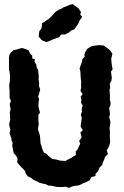

<svg xmlns="http://www.w3.org/2000/svg" viewBox="-20 -901 608 941"><path d="M318 20 301 14 285 16 258 15 248 13 231 9H218L205 2L186 -2L172 -6L155 -15L143 -20L133 -29L116 -37L106 -51L103 -62L94 -73L83 -83L71 -97L64 -105L66 -123L60 -136L47 -151L44 -166L40 -187L42 -201L37 -211L35 -225L27 -247L31 -266L26 -283L25 -294L30 -315L29 -334L28 -349L32 -369L29 -379L28 -393L34 -406L27 -421V-441V-455L26 -470L25 -484L28 -500L29 -518V-530L27 -548L24 -560V-578V-585V-618L26 -632L33 -643L46 -655L57 -657L83 -665H91L103 -661L120 -655L127 -639L138 -628V-615L151 -610L149 -600L158 -584L160 -568L167 -559L168 -546L170 -528L169 -512L172 -495L171 -480L177 -462L172 -443L167 -427L172 -415L169 -399L168 -383L170 -372L176 -348L168 -338V-310L170 -291L168 -282L166 -267L173 -246L176 -234L178 -210L179 -196L184 -184L187 -171L195 -153L207 -148L219 -135L232 -126L235 -122L257 -119L274 -114L300 -112L313 -119L329 -127L339 -134L352 -141L351 -158L360 -169L369 -188L373 -196L368 -211L380 -227L374 -252L386 -263L375 -281L377 -297L381 -323L376 -339L382 -354L380 -366L385 -384L377 -397L379 -411L375 -427L385 -440L374 -456L378 -471L377 -484L378 -500L376 -515L375 -529L374 -551L370 -565L374 -577L381 -596L384 -611L396 -625L393 -631L398 -646L407 -661L422 -671L433 -676L444 -677L465 -680L488 -678L499 -670L513 -660L522 -651L531 -637L525 -613L527 -589L529 -577L532 -561L524 -550L526 -534L528 -520L526 -506L518 -490L520 -469L517 -462L518 -442L519 -431L518 -414L522 -399L521 -385L515 -370L518 -354L519 -340L515 -328L521 -306L520 -292L517 -273L519 -250L518 -234L519 -221L520 -204L517 -193L511 -176L503 -165L509 -146L495 -132L491 -120L483 -102L482 -93L468 -80L460 -61L448 -49V-38L429 -34L420 -18L400 -7L385 -2L382 1L364 8L345 10L333 13ZM207 -695 185 -704 170 -721 171 -737 173 -749 182 -759 185 -771 186 -787 202 -797 220 -809 234 -823 240 -829 252 -843 268 -853 282 -859 289 -864 305 -870 321 -877 337 -881 351 -870 364 -861 377 -842 373 -830 383 -818 377 -810 371 -802 364 -785 353 -770 344 -757 328 -751 320 -743 299 -732H280L270 -719L242 -709L220 -699Z"/></svg>

Font: Winky Rough SemiBold
Style: Regular
Weight: 600
Designer: Simon Atzbach
Foundry: typofactur
Version: Version 1.206; ttfautohint (v1.8.4.7-5d5b)